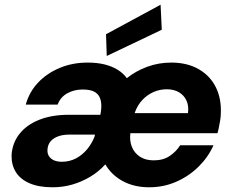

<svg xmlns="http://www.w3.org/2000/svg" viewBox="-20 -781 994 813"><path d="M203 12Q144 12 105 -5Q66 -22 47 -52.5Q28 -83 29 -124Q32 -175 62 -213.5Q92 -252 145.5 -273.5Q199 -295 272 -295H405Q412 -330 407 -354Q402 -378 384 -390Q366 -402 330 -402Q294 -402 265 -386Q236 -370 224 -338H89Q104 -392 141.5 -431.5Q179 -471 233 -493.5Q287 -516 351 -516Q390 -516 421.5 -508.5Q453 -501 477.5 -486Q502 -471 517 -450Q556 -481 604 -498.5Q652 -516 705 -516Q773 -516 821.5 -488Q870 -460 894 -411.5Q918 -363 915 -300Q915 -287 912 -269.5Q909 -252 906 -237.5Q903 -223 901 -217H532Q528 -185 538.5 -159Q549 -133 572.5 -117.5Q596 -102 631 -102Q671 -102 698.5 -120.5Q726 -139 743 -166H884Q862 -116 821 -75.5Q780 -35 726.5 -11.5Q673 12 612 12Q548 12 500 -14Q452 -40 426 -85Q398 -54 362 -32.5Q326 -11 286 0.5Q246 12 203 12ZM242 -96Q274 -96 301 -110Q328 -124 348.5 -148.5Q369 -173 381 -204L382 -211H273Q245 -211 224.5 -203Q204 -195 193 -181Q182 -167 181 -147Q180 -131 187.5 -119.5Q195 -108 209 -102Q223 -96 242 -96ZM550 -302H776Q780 -333 769.5 -355.5Q759 -378 737.5 -390.5Q716 -403 686 -403Q657 -403 630.5 -391.5Q604 -380 583 -358Q562 -336 550 -302ZM432 -544 429 -636 660 -761 665 -655Z"/></svg>

Font: DM Sans ExtraBold
Style: Italic
Weight: 800
Italic angle: -10°
Designer: Colophon Foundry, Jonny Pinhorn
Foundry: Colophon Foundry
Version: Version 4.004;gftools[0.9.30]